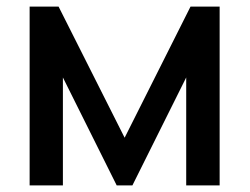

<svg xmlns="http://www.w3.org/2000/svg" viewBox="-20 -560 754 580"><path d="M170 0V-326L332.5 0H380L542.5 -326V0H643.5V-540H555.5L356.5 -144L157 -540H69.5V0Z"/></svg>

Font: Manrope SemiBold
Style: Regular
Weight: 600
Designer: Mikhail Sharanda
Foundry: Mikhail Sharanda
Version: Version 4.505